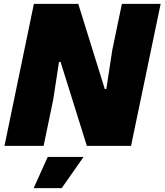

<svg xmlns="http://www.w3.org/2000/svg" viewBox="-20 -749 845 986"><path d="M154 -729H382L518 -292H526L557 -494L606 -729H805L653 0H426L291 -431H283L253 -236L204 0H3ZM225 57H409L297 217H153Z"/></svg>

Font: Mona Sans Black
Style: Italic
Weight: 900
Italic angle: -11.7°
Designer: Deni Anggara
Foundry: GitHub
Version: Version 2.000